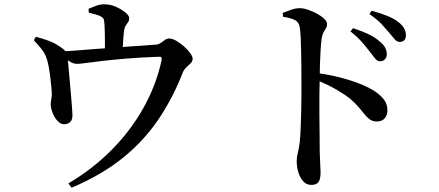

<svg xmlns="http://www.w3.org/2000/svg" viewBox="-20 -812 2040 893"><path d="M298 41Q410 -25 498.5 -114Q587 -203 646.5 -309Q706 -415 731 -529Q733 -541 730.5 -545Q728 -549 717 -548Q633 -545 567.5 -539.5Q502 -534 455.5 -528.5Q409 -523 380 -519Q351 -515 339 -515Q321 -515 305 -525.5Q289 -536 260 -556V-573Q296 -574 339.5 -577.5Q383 -581 427 -584.5Q471 -588 506 -590Q540 -593 578.5 -595.5Q617 -598 652 -600.5Q687 -603 711 -605Q721 -607 730 -614Q739 -621 748 -627Q757 -633 767 -633Q781 -633 799.5 -622.5Q818 -612 835.5 -596.5Q853 -581 864.5 -565Q876 -549 876 -539Q876 -527 867 -518Q858 -509 847.5 -499.5Q837 -490 832 -479Q784 -355 715 -254Q646 -153 548 -75Q450 3 313 61ZM279 -234Q262 -234 248 -249Q234 -264 225.5 -285Q217 -306 216 -324Q215 -332 217.5 -344Q220 -356 221 -371Q221 -384 219 -405.5Q217 -427 214 -452Q211 -477 207 -499Q203 -521 199 -534Q190 -563 173.5 -583.5Q157 -604 137 -625L147 -641Q174 -634 202 -624Q230 -614 251 -600Q277 -584 285.5 -572.5Q294 -561 295 -539Q296 -529 298.5 -501.5Q301 -474 304 -440Q307 -406 310 -372Q313 -338 315 -312Q317 -286 317 -276Q317 -255 307 -245Q297 -235 279 -234ZM468 -554Q468 -560 468 -577Q468 -594 468 -616.5Q468 -639 467.5 -661Q467 -683 466 -698Q465 -714 462.5 -722Q460 -730 448 -736Q437 -742 422.5 -745.5Q408 -749 393 -753L392 -771Q410 -779 428 -785.5Q446 -792 466 -792Q493 -792 519 -780.5Q545 -769 563 -754Q581 -739 581 -728Q581 -717 576 -709.5Q571 -702 565.5 -694Q560 -686 557 -670Q555 -655 553.5 -633.5Q552 -612 551 -591Q550 -570 550 -555Z M1748 -527Q1735 -527 1725 -539.5Q1715 -552 1701 -570Q1686 -590 1665.5 -614Q1645 -638 1610 -666L1622 -681Q1662 -668 1694 -653Q1726 -638 1747 -618Q1765 -604 1772 -589Q1779 -574 1779 -559Q1779 -546 1770.5 -536.5Q1762 -527 1748 -527ZM1428 48Q1406 48 1391 32Q1376 16 1368 -9.5Q1360 -35 1360 -63Q1360 -82 1365 -100.5Q1370 -119 1374 -150Q1377 -178 1378.5 -217Q1380 -256 1381 -297.5Q1382 -339 1382 -376.5Q1382 -414 1382 -439Q1382 -470 1381.5 -505.5Q1381 -541 1380.5 -575.5Q1380 -610 1378.5 -639Q1377 -668 1374 -686Q1370 -710 1350 -719.5Q1330 -729 1296 -734L1295 -752Q1315 -760 1335.5 -767Q1356 -774 1374 -774Q1391 -774 1413 -766.5Q1435 -759 1455 -748Q1475 -737 1488 -724.5Q1501 -712 1501 -701Q1501 -688 1495.5 -679.5Q1490 -671 1484.5 -661Q1479 -651 1476 -633Q1473 -609 1471 -577.5Q1469 -546 1468 -512Q1467 -478 1467 -446Q1466 -414 1465.5 -371Q1465 -328 1465.5 -281Q1466 -234 1466.5 -188.5Q1467 -143 1467 -106Q1468 -70 1469.5 -45.5Q1471 -21 1471 -10Q1471 21 1461.5 34.5Q1452 48 1428 48ZM1734 -247Q1715 -247 1702.5 -255Q1690 -263 1678 -277.5Q1666 -292 1649.5 -312Q1633 -332 1607 -354Q1577 -377 1539 -398.5Q1501 -420 1449 -441V-473Q1528 -463 1600 -441Q1672 -419 1716 -392Q1745 -374 1763.5 -352Q1782 -330 1782 -297Q1782 -277 1769.5 -262Q1757 -247 1734 -247ZM1839 -617Q1826 -617 1815.5 -629.5Q1805 -642 1789 -661Q1774 -679 1755 -699.5Q1736 -720 1698 -747L1709 -762Q1750 -751 1781.5 -738Q1813 -725 1832 -710Q1852 -695 1860 -679.5Q1868 -664 1868 -648Q1868 -633 1860.5 -625Q1853 -617 1839 -617Z"/></svg>

Font: Noto Serif TC SemiBold
Style: Regular
Weight: 600
Version: Version 2.002-H1;hotconv 1.1.0;makeotfexe 2.6.0